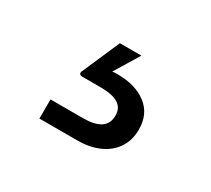

<svg xmlns="http://www.w3.org/2000/svg" viewBox="-67 -116 535 486"><g transform="rotate(30 200.0 126.5)"><path d="M84 260V204H179Q213 204 230 192.5Q247 181 247 157Q247 135 230 124.5Q213 114 179 114H125Q116 114 116 107Q116 104 118 101L165 -7H228L184 65Q188 64 192 64Q196 64 200 64Q252 64 284 88.5Q316 113 316 158Q316 190 300.5 213Q285 236 257.5 248Q230 260 195 260Z"/></g></svg>

Font: Host Grotesk Light
Style: Regular
Weight: 400
Version: Version 1.003